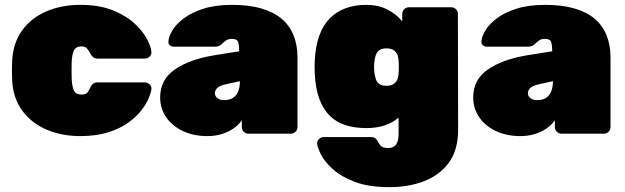

<svg xmlns="http://www.w3.org/2000/svg" viewBox="-20 -550 2572 790"><path d="M310 10Q234 10 172 -16.5Q110 -43 72 -94Q34 -145 30 -219Q29 -235 29 -259Q29 -283 30 -300Q34 -374 71.5 -425.5Q109 -477 171.5 -503.5Q234 -530 310 -530Q389 -530 444.5 -507.5Q500 -485 534.5 -452.5Q569 -420 585.5 -388Q602 -356 603 -336Q604 -325 595.5 -317Q587 -309 576 -309H381Q370 -309 363.5 -314.5Q357 -320 352 -329Q345 -343 337.5 -351Q330 -359 315 -359Q292 -359 284 -342Q276 -325 275 -295Q274 -252 275 -224Q277 -192 284.5 -176.5Q292 -161 315 -161Q333 -161 339.5 -169Q346 -177 352 -191Q356 -200 363 -205.5Q370 -211 381 -211H576Q587 -211 595.5 -203Q604 -195 603 -184Q602 -171 592.5 -147.5Q583 -124 562.5 -97Q542 -70 508 -45.5Q474 -21 425 -5.5Q376 10 310 10Z M833 10Q776 10 732 -11Q688 -32 663.5 -68Q639 -104 639 -149Q639 -222 698.5 -263.5Q758 -305 858 -322L964 -339V-340Q964 -366 959.5 -378Q955 -390 934 -390Q920 -390 911.5 -384.5Q903 -379 893 -369Q882 -358 865 -358H695Q685 -358 678.5 -364Q672 -370 673 -380Q674 -399 689 -424.5Q704 -450 735.5 -474Q767 -498 816.5 -514Q866 -530 936 -530Q1004 -530 1054.5 -515.5Q1105 -501 1138 -473.5Q1171 -446 1187.5 -405.5Q1204 -365 1204 -314V-27Q1204 -16 1196 -8Q1188 0 1177 0H1002Q991 0 983 -8Q975 -16 975 -27V-55Q961 -35 939.5 -20.5Q918 -6 891 2Q864 10 833 10ZM902 -138Q922 -138 936.5 -146Q951 -154 959 -171.5Q967 -189 967 -215V-216L908 -203Q882 -197 873 -187Q864 -177 864 -166Q864 -159 868.5 -152.5Q873 -146 881.5 -142Q890 -138 902 -138Z M1582 220Q1497 220 1440.5 198.5Q1384 177 1350 146.5Q1316 116 1301 86.5Q1286 57 1285 41Q1284 30 1292.5 22Q1301 14 1312 14H1507Q1518 14 1524.5 19.5Q1531 25 1535 34Q1540 42 1545 48Q1550 54 1557.5 56.5Q1565 59 1577 59Q1592 59 1601.5 52.5Q1611 46 1615.5 33Q1620 20 1620 0V-66Q1597 -46 1564 -34.5Q1531 -23 1487 -23Q1440 -23 1402 -35Q1364 -47 1337 -73.5Q1310 -100 1294 -143Q1278 -186 1275 -249Q1274 -275 1275 -300Q1278 -359 1293.5 -402.5Q1309 -446 1336.5 -474Q1364 -502 1402 -516Q1440 -530 1487 -530Q1536 -530 1573.5 -511Q1611 -492 1635 -462V-493Q1635 -504 1643 -512Q1651 -520 1662 -520H1837Q1848 -520 1856 -512Q1864 -504 1864 -493L1865 -17Q1865 67 1827 119Q1789 171 1725 195.5Q1661 220 1582 220ZM1570 -197Q1587 -197 1597.5 -203Q1608 -209 1613.5 -220Q1619 -231 1620 -247Q1621 -255 1621 -274.5Q1621 -294 1620 -301Q1619 -317 1613.5 -328Q1608 -339 1597.5 -345Q1587 -351 1570 -351Q1552 -351 1541.5 -344Q1531 -337 1526.5 -324Q1522 -311 1520 -293Q1518 -274 1520 -255Q1522 -237 1526.5 -224Q1531 -211 1541.5 -204Q1552 -197 1570 -197Z M2121 10Q2064 10 2020 -11Q1976 -32 1951.5 -68Q1927 -104 1927 -149Q1927 -222 1986.5 -263.5Q2046 -305 2146 -322L2252 -339V-340Q2252 -366 2247.5 -378Q2243 -390 2222 -390Q2208 -390 2199.5 -384.5Q2191 -379 2181 -369Q2170 -358 2153 -358H1983Q1973 -358 1966.5 -364Q1960 -370 1961 -380Q1962 -399 1977 -424.5Q1992 -450 2023.5 -474Q2055 -498 2104.5 -514Q2154 -530 2224 -530Q2292 -530 2342.5 -515.5Q2393 -501 2426 -473.5Q2459 -446 2475.5 -405.5Q2492 -365 2492 -314V-27Q2492 -16 2484 -8Q2476 0 2465 0H2290Q2279 0 2271 -8Q2263 -16 2263 -27V-55Q2249 -35 2227.5 -20.5Q2206 -6 2179 2Q2152 10 2121 10ZM2190 -138Q2210 -138 2224.5 -146Q2239 -154 2247 -171.5Q2255 -189 2255 -215V-216L2196 -203Q2170 -197 2161 -187Q2152 -177 2152 -166Q2152 -159 2156.5 -152.5Q2161 -146 2169.5 -142Q2178 -138 2190 -138Z"/></svg>

Font: Rubik Black
Style: Regular
Weight: 900
Designer: Hubert and Fischer
Foundry: Hubert and Fischer
Version: Version 2.300;gftools[0.9.30]